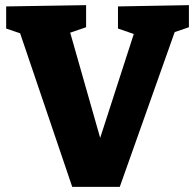

<svg xmlns="http://www.w3.org/2000/svg" viewBox="-20 -727 757 747"><path d="M261 0 52 -616 92 -586 4 -616V-702L315 -707V-621L224 -590L244 -632L381 -151H357L509 -621L523 -587L439 -616V-702L715 -707V-621L627 -591L666 -620L446 0Z"/></svg>

Font: Bitter Thin ExtraBold
Style: Regular
Weight: 800
Version: Version 3.020